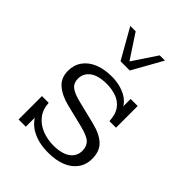

<svg xmlns="http://www.w3.org/2000/svg" viewBox="-183 -704 807 807"><g transform="rotate(45 220.0 -300.5)"><path d="M246 10Q186 10 144.5 -14.5Q103 -39 86 -90L103 -97V-1H60V-140H100Q102 -102 122.5 -76.5Q143 -51 174.5 -39Q206 -27 240 -27Q290 -27 316.5 -46Q343 -65 343 -98Q343 -123 328 -138.5Q313 -154 265 -166L167 -190Q118 -202 90 -226.5Q62 -251 62 -292Q62 -327 80 -352.5Q98 -378 131 -392Q164 -406 209 -406Q259 -406 296 -385.5Q333 -365 346 -320L332 -316V-395H374V-266H335Q333 -306 316 -328.5Q299 -351 272.5 -360Q246 -369 218 -369Q166 -369 140.5 -349.5Q115 -330 115 -298Q115 -273 132.5 -259Q150 -245 191 -235L289 -211Q343 -198 369.5 -173Q396 -148 396 -103Q396 -68 377.5 -42.5Q359 -17 326 -3.5Q293 10 246 10ZM190 -477 114 -611H146L217 -503L289 -611H320L245 -477Z"/></g></svg>

Font: Rokkitt Light
Style: Regular
Weight: 300
Version: Version 3.103